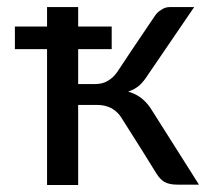

<svg xmlns="http://www.w3.org/2000/svg" viewBox="-20 -527 601 548"><path d="M547.9 0Q532.2 0 486.3 0Q462.9 0 449.2 -7.8Q436.5 -15.6 426.8 -31.2Q394.5 -84 328.1 -188.5Q317.4 -207 298.8 -217.8Q280.3 -227.5 257.8 -227.5Q240.2 -227.5 203.1 -227.5Q203.1 -170.9 203.1 1Q180.7 1 114.3 1Q114.3 -96.7 114.3 -386.7Q90.8 -386.7 22.5 -386.7Q22.5 -402.3 22.5 -451.2Q44.9 -451.2 114.3 -451.2Q114.3 -464.8 114.3 -506.8Q136.7 -506.8 203.1 -506.8Q203.1 -492.2 203.1 -451.2Q227.5 -451.2 298.8 -451.2Q298.8 -434.6 298.8 -386.7Q275.4 -386.7 203.1 -386.7Q203.1 -361.3 203.1 -287.1Q215.8 -287.1 251 -287.1Q272.5 -287.1 287.1 -295.9Q302.7 -304.7 314.5 -321.3Q349.6 -375 421.9 -481.4Q428.7 -492.2 440.4 -499Q451.2 -506.8 464.8 -506.8Q487.3 -506.8 534.2 -506.8Q501 -458 402.3 -313.5Q390.6 -294.9 377.9 -283.2Q364.3 -271.5 345.7 -265.6Q369.1 -258.8 385.7 -245.1Q402.3 -231.4 415 -210Q460 -139.6 547.9 0Z"/></svg>

Font: Lato
Style: Regular
Weight: 400
Designer: Lukasz Dziedzic with Adam Twardoch and Botio Nikoltchev
Version: Version 2.015; 2015-08-06; http://www.latofonts.com/